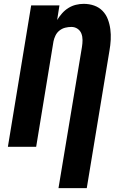

<svg xmlns="http://www.w3.org/2000/svg" viewBox="-20 -763 640 998"><path d="M284 215 406 -519Q409 -537 409 -555Q409 -573 403 -588.5Q397 -604 383 -613.5Q369 -623 351 -623Q335 -623 319 -619Q303 -615 289.5 -604.5Q276 -594 268.5 -578.5Q261 -563 258 -548L168 0H21L142 -735H289L277 -659Q288 -677 302.5 -693.5Q317 -710 335.5 -721.5Q354 -733 374.5 -738Q395 -743 415 -743Q444 -743 469.5 -734Q495 -725 513 -706.5Q531 -688 540.5 -663Q550 -638 553.5 -611Q557 -584 555.5 -556Q554 -528 549 -500L431 215Z"/></svg>

Font: Iosevka Heavy Extended Oblique
Style: Regular
Weight: 900
Width: 7
Italic angle: -9°
Monospace: yes
Designer: Belleve Invis
Foundry: Belleve Invis
Version: Version 32.5.0; ttfautohint (v1.8.4)